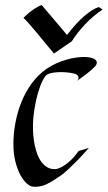

<svg xmlns="http://www.w3.org/2000/svg" viewBox="-20 -732 427 762"><path d="M359.9 -471.2Q355 -465.8 345.7 -457Q337.4 -449.7 323 -438.2Q308.6 -426.8 285.2 -411.1Q291 -416.5 291.5 -420.9Q292 -425.3 290.5 -428.7Q288.6 -432.6 284.2 -436Q276.4 -440.4 259 -443.1Q241.7 -445.8 222.2 -445.8Q205.6 -445.8 190.9 -443.6Q176.3 -441.4 167 -436Q158.2 -430.7 148.2 -410.2Q138.2 -389.6 129.9 -360.4Q121.6 -331.1 116.2 -296.1Q110.8 -261.2 110.8 -227.1Q110.8 -210.9 112.5 -191.9Q114.3 -172.9 118.2 -154.1Q122.1 -135.3 128.9 -117.9Q135.7 -100.6 146 -87.4Q156.2 -74.2 169.9 -66.9Q183.6 -59.6 202.1 -61Q213.9 -63 228.5 -71.3Q240.7 -78.1 257.1 -92.5Q273.4 -106.9 292 -132.8L333 -145Q307.1 -115.7 286.6 -95Q266.1 -74.2 252 -61Q235.4 -45.4 222.2 -36.1Q206.1 -24.9 191.9 -15.9Q177.7 -6.8 164.3 -0.7Q150.9 5.4 137.7 7.8Q124.5 10.3 110.8 8.8Q99.1 7.8 85.7 -4.4Q72.3 -16.6 60.5 -38.3Q48.8 -60.1 41 -90.8Q33.2 -121.6 33.2 -160.2Q33.2 -202.1 41.3 -245.1Q49.3 -288.1 65.4 -327.9Q81.5 -367.7 106.4 -401.6Q131.3 -435.5 165 -459Q182.6 -471.2 203.4 -480.5Q224.1 -489.7 244.9 -495.6Q265.6 -501.5 284.9 -503.9Q304.2 -506.3 318.8 -505.9Q348.1 -504.4 358.6 -494.9Q369.1 -485.4 359.9 -471.2ZM73.2 -661.1Q78.1 -665.5 83.7 -671.1Q89.4 -676.8 97.4 -683.3Q105.5 -689.9 116.9 -697.5Q128.4 -705.1 145 -712.4Q170.9 -682.1 197.3 -650.9Q223.6 -619.6 246.1 -593.3Q284.2 -643.1 316.4 -669.9Q348.6 -696.8 372.1 -704.1L387.2 -694.3Q350.6 -669.9 319.3 -637.2Q288.1 -604.5 265.1 -568.4L194.3 -519.5Q178.7 -537.6 161.6 -558.6Q144.5 -579.6 128.4 -599.1Q112.3 -618.7 97.9 -635Q83.5 -651.4 73.2 -661.1Z"/></svg>

Font: Quintessential
Style: Regular
Weight: 400
Designer: Astigmatic (AOETI)
Foundry: Astigmatic (AOETI)
Version: Version 1.000